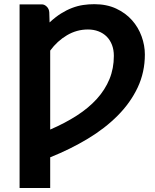

<svg xmlns="http://www.w3.org/2000/svg" viewBox="-20 -754 760 941"><path d="M690 -487Q690 -400 654.8 -325.2Q619.5 -250.5 557.2 -187.8Q495 -125 410.2 -74Q325.5 -23 226 17V167.5H76V-732.5H185.5Q198 -732.5 209.2 -721.5Q220.5 -710.5 221.5 -693.5L223 -644Q251.5 -670.5 279 -687.8Q306.5 -705 333.5 -715.2Q360.5 -725.5 387.5 -729.5Q414.5 -733.5 442.5 -733.5Q503 -733.5 549.5 -711.8Q596 -690 627 -655Q658 -620 674 -575.8Q690 -531.5 690 -487ZM226 -119Q299 -150.5 356.8 -187.8Q414.5 -225 454.8 -269.5Q495 -314 516.5 -366.2Q538 -418.5 538 -480Q538 -510 528.8 -534Q519.5 -558 502.8 -574.8Q486 -591.5 462.5 -600.5Q439 -609.5 411 -609.5Q356 -609.5 308.2 -581.2Q260.5 -553 226 -506Z"/></svg>

Font: Lato Heavy
Style: Regular
Weight: 800
Designer: Lukasz Dziedzic
Foundry: tyPoland Lukasz Dziedzic
Version: Version 2.007; 2014-02-27